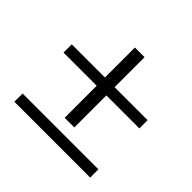

<svg xmlns="http://www.w3.org/2000/svg" viewBox="-138 -703 856 856"><g transform="rotate(45 289.5 -275.5)"><path d="M529 -310H321V-108H260V-310H51V-362H260V-551H321V-362H529ZM529 0H51V-52H529Z"/></g></svg>

Font: Shafarik
Style: Regular
Weight: 400
Version: Version 1.001; ttfautohint (v1.8.4.7-5d5b)